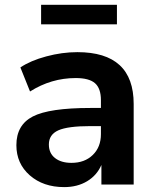

<svg xmlns="http://www.w3.org/2000/svg" viewBox="-20 -765 645 796"><path d="M246.1 10.7Q159.2 10.7 103.5 -38.1Q47.9 -86.9 47.9 -163.1Q47.9 -247.1 116.2 -282.2Q184.6 -317.4 354.5 -317.4H398.4V-349.6Q398.4 -398.4 374 -419.9Q349.6 -441.4 293.9 -441.4Q192.4 -441.4 104.5 -385.7L64.5 -485.4Q106.4 -513.7 171.9 -531.2Q237.3 -548.8 300.8 -548.8Q534.2 -548.8 534.2 -334V0H400.4V-81.1Q381.8 -38.1 341.3 -13.7Q300.8 10.7 246.1 10.7ZM150.4 -664.1V-745.1H464.8V-664.1ZM182.6 -166Q182.6 -129.9 208 -109.9Q233.4 -89.8 276.4 -89.8Q331.1 -89.8 364.7 -122.6Q398.4 -155.3 398.4 -209V-242.2H355.5Q260.7 -242.2 221.7 -224.6Q182.6 -207 182.6 -166Z"/></svg>

Font: Min Sans Bold
Style: Regular
Weight: 700
Designer: Jinseong-Kim, NotoSansCJK, Nunito
Foundry: Jinseong-Kim
Version: Version 1.400;Glyphs 3.1.2 (3151)